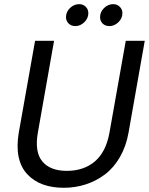

<svg xmlns="http://www.w3.org/2000/svg" viewBox="-20 -892 715 919"><path d="M69.8 -256.8 147.9 -696.8H238.8L161.1 -256.8Q145 -164.6 182.6 -119.4Q220.2 -74.2 299.8 -74.2Q380.9 -74.2 434.1 -119.4Q487.3 -164.6 503.9 -256.8L582 -696.8H672.9L595.2 -256.8Q583.5 -190.9 553.7 -139.6Q523.9 -88.4 481.9 -56.9Q439.9 -25.4 390.1 -9.3Q340.3 6.8 285.2 6.8Q230 6.8 186.3 -8.8Q142.6 -24.4 111.6 -56.9Q80.6 -89.4 69.6 -139.2Q58.6 -189 69.8 -256.8ZM340.8 -767.1Q321.3 -767.1 308.6 -779.3Q295.9 -791.5 295.9 -810.1Q295.9 -835 314.9 -853.5Q334 -872.1 358.9 -872.1Q377.9 -872.1 390.4 -859.6Q402.8 -847.2 402.8 -829.1Q402.8 -804.2 383.5 -785.6Q364.3 -767.1 340.8 -767.1ZM503.9 -767.1Q483.9 -767.1 471.4 -779.1Q459 -791 459 -810.1Q459 -835 478 -853.5Q497.1 -872.1 522 -872.1Q540.5 -872.1 553.2 -859.6Q565.9 -847.2 565.9 -829.1Q565.9 -804.2 546.6 -785.6Q527.3 -767.1 503.9 -767.1Z"/></svg>

Font: Poppins
Style: Italic
Weight: 400
Italic angle: -10°
Designer: Ninad Kale (Devanagari), Jonny Pinhorn (Latin)
Foundry: Indian Type Foundry
Version: Version 3.200;PS 1.000;hotconv 16.6.54;makeotf.lib2.5.65590